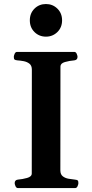

<svg xmlns="http://www.w3.org/2000/svg" viewBox="-20 -957 469 977"><path d="M71.3 0Q63 0 58.8 -9.8Q54.7 -19.5 54.7 -24.9Q54.7 -41 70.8 -43Q94.2 -44.9 117.9 -51.5Q141.6 -58.1 141.6 -74.2L142.1 -602.5Q142.1 -623.5 129.6 -633.1Q117.2 -642.6 100.1 -645.8Q83 -648.9 67.9 -649.9Q57.6 -650.9 54 -654.1Q50.3 -657.2 50.3 -668Q50.3 -673.3 54.4 -683.1Q58.6 -692.9 66.9 -692.9H357.9Q366.2 -692.9 370.4 -683.1Q374.5 -673.3 374.5 -668Q374.5 -651.9 358.4 -649.9Q333.5 -647.9 310.5 -641.4Q287.6 -634.8 287.6 -618.7L287.1 -90.3Q287.1 -69.3 299.6 -59.8Q312 -50.3 329.3 -47.4Q346.7 -44.4 361.3 -43Q371.6 -42 375.2 -39.1Q378.9 -36.1 378.9 -24.9Q378.9 -19.5 374.8 -9.8Q370.6 0 362.3 0ZM213.9 -770.5Q179.2 -770.5 155.5 -793.9Q131.8 -817.4 131.8 -853.5Q131.8 -889.6 155.5 -913.1Q179.2 -936.5 213.9 -936.5Q248 -936.5 272 -913.1Q295.9 -889.6 295.9 -853.5Q295.9 -817.4 272 -793.9Q248 -770.5 213.9 -770.5Z"/></svg>

Font: Gelasio SemiBold
Style: Regular
Weight: 600
Designer: Eben Sorkin
Foundry: Eben Sorkin
Version: Version 1.008